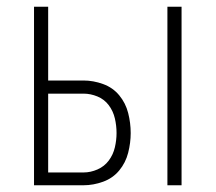

<svg xmlns="http://www.w3.org/2000/svg" viewBox="-20 -550 640 570"><path d="M477 0V-530H519V0ZM81 0V-530H123V-311H228Q257 -311 286 -300.5Q315 -290 334 -267Q353 -244 360.5 -214.5Q368 -185 368 -155Q368 -126 360.5 -96.5Q353 -67 334 -44Q315 -21 286 -10.5Q257 0 228 0ZM123 -38H228Q249 -38 269.5 -47Q290 -56 303 -73.5Q316 -91 321 -112.5Q326 -134 326 -155Q326 -177 321 -198.5Q316 -220 303 -237.5Q290 -255 269.5 -263.5Q249 -272 228 -272H123Z"/></svg>

Font: Iosevka Curly XLtEx
Style: Regular
Weight: 200
Width: 7
Monospace: yes
Designer: Belleve Invis
Foundry: Belleve Invis
Version: Version 11.1.0; ttfautohint (v1.8.3)